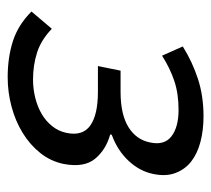

<svg xmlns="http://www.w3.org/2000/svg" viewBox="-45 -493 550 500"><g transform="rotate(90 230.0 -243.0)"><path d="M181 12Q130 12 87.5 -1.5Q45 -15 10 -50L55 -103Q84 -75 117 -64.5Q150 -54 187 -54Q212 -54 235.5 -60Q259 -66 277.5 -77Q296 -88 309 -104.5Q322 -121 326 -141Q335 -183 307 -203Q279 -223 219 -223H152L164 -282H219Q278 -282 311 -302.5Q344 -323 351 -359Q359 -396 335 -414.5Q311 -433 266 -433Q224 -433 191 -422Q158 -411 125 -390L101 -444Q141 -469 185.5 -483.5Q230 -498 283 -498Q319 -498 349.5 -490Q380 -482 400.5 -466Q421 -450 430.5 -425Q440 -400 433 -367Q426 -332 399 -303Q372 -274 331 -259L330 -255Q370 -244 393.5 -215.5Q417 -187 407 -134Q400 -100 378.5 -73Q357 -46 326 -27Q295 -8 257.5 2Q220 12 181 12Z"/></g></svg>

Font: mr_Source Sans Pro
Style: Italic
Weight: 400
Italic angle: -11°
Designer: Paul D. Hunt
Foundry: Adobe Systems Incorporated
Version: Version 1.036;July 10, 2024;FontCreator 11.5.0.2430 64-bit